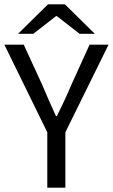

<svg xmlns="http://www.w3.org/2000/svg" viewBox="-21 -861 518 881"><path d="M196 0V-254L-1 -656H88L173 -471Q188 -435 203.5 -400Q219 -365 236 -328H240Q258 -365 274.5 -400Q291 -435 306 -471L390 -656H477L279 -254V0ZM62 -706 199 -841H277L414 -706H344L240 -787H236L132 -706Z"/></svg>

Font: Source Sans 3 ExtraLight
Style: Regular
Weight: 400
Version: Version 3.052;hotconv 1.1.0;makeotfexe 2.6.0